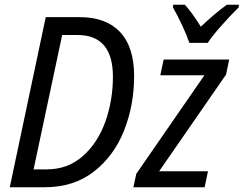

<svg xmlns="http://www.w3.org/2000/svg" viewBox="-20 -786 1023 806"><path d="M172 -714H315Q425 -714 484 -651.5Q543 -589 543 -466Q543 -345 501 -238.5Q459 -132 374.5 -66Q290 0 168 0H21ZM176 -75Q265 -75 328 -131Q391 -187 422.5 -276Q454 -365 454 -464Q454 -639 305 -639H241L121 -75ZM552 -56 838 -470H653L667 -536H942L929 -473L648 -67H853L839 0H540ZM706 -755 707 -766H756Q785 -735 823 -674Q887 -734 932 -766H983L982 -755Q951 -725 910.5 -679.5Q870 -634 852 -606H775Q765 -636 744.5 -680Q724 -724 706 -755Z"/></svg>

Font: Noto Sans UI Narrow
Style: Italic
Weight: 400
Width: 4
Italic angle: -12°
Designer: Monotype Design Team
Foundry: Monotype Imaging Inc.
Version: Version 1.001